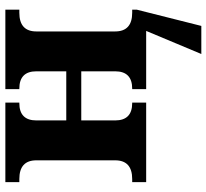

<svg xmlns="http://www.w3.org/2000/svg" viewBox="-48 -528 786 731"><g transform="rotate(-90 345.5 -163.0)"><path d="M590.8 -118.2Q590.8 -53.2 662.1 -53.2H673.8V-36.1L611.8 210H504.9L592.8 0H371.1V-53.2H373Q439 -53.2 439 -118.2V-247.1H252V-118.2Q252 -53.2 317.9 -53.2H319.8V0H17.1V-53.2H28.8Q100.1 -53.2 100.1 -118.2V-418Q100.1 -482.9 28.8 -482.9H17.1V-536.1H319.8V-482.9H317.9Q252 -482.9 252 -418V-304.2H439V-418Q439 -482.9 373 -482.9H371.1V-536.1H673.8V-482.9H662.1Q590.8 -482.9 590.8 -418Z"/></g></svg>

Font: Droid Serif
Style: Bold
Weight: 700
Designer: Monotype Design team
Foundry: Monotype Imaging Inc.
Version: Version 1.03